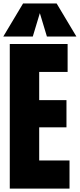

<svg xmlns="http://www.w3.org/2000/svg" viewBox="-20 -1121 475 1141"><path d="M393.1 0H38.1V-859.4H381.8V-693.4H212.9V-525.9H375V-364.3H212.9V-167.5H393.1ZM174.8 -903.8H-0.5L117.2 -1100.6H316.4L434.1 -903.8H258.8L216.8 -1043Z"/></svg>

Font: Anton
Style: Regular
Weight: 400
Designer: Vernon Adams, Tural Alisoy
Foundry: Vernon Adams
Version: Version 2.300